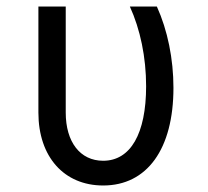

<svg xmlns="http://www.w3.org/2000/svg" viewBox="-20 -560 640 590"><path d="M462 -540H379C411 -470 429 -384 429 -295C429 -149 381 -66 297 -66C226 -66 182 -124 182 -214V-540H98V-214C98 -78 177 10 297 10C432 10 513 -102 513 -290C513 -379 495 -467 462 -540Z"/></svg>

Font: CommitMonoNiceRocks
Style: Regular
Weight: 400
Monospace: yes
Designer: Eigil Nikolajsen
Foundry: Eigil Nikolajsen
Version: Version 1.143